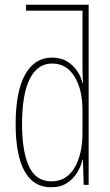

<svg xmlns="http://www.w3.org/2000/svg" viewBox="-20 -780 464 810"><path d="M195 10Q121 10 83.5 -58Q46 -126 46 -256Q46 -394 86 -465.5Q126 -537 199 -537Q237 -537 263.5 -520.5Q290 -504 306.5 -479Q323 -454 328 -429H330Q329 -448 328.5 -464.5Q328 -481 328 -497V-735H90V-760H354V0H333L330 -106H328Q322 -79 306 -52.5Q290 -26 263 -8Q236 10 195 10ZM197 -15Q260 -15 294 -71.5Q328 -128 328 -221V-315Q328 -403 294 -457.5Q260 -512 200 -512Q138 -512 105.5 -447Q73 -382 73 -256Q73 -142 102 -78.5Q131 -15 197 -15Z"/></svg>

Font: Noto Sans ExtraCondensed Thin
Style: Regular
Weight: 100
Width: 2
Designer: Monotype Design Team
Foundry: Monotype Imaging Inc.
Version: Version 2.013; ttfautohint (v1.8.4.7-5d5b)